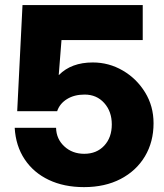

<svg xmlns="http://www.w3.org/2000/svg" viewBox="-20 -748 667 779"><path d="M320.8 11.2Q239.7 11.2 178 -18.1Q116.2 -47.4 80.1 -101.6Q43.9 -155.8 39.6 -229.5H207.5Q208.5 -184.1 241 -154.1Q273.4 -124 321.8 -124Q372.1 -124 402.8 -157Q433.6 -189.9 433.6 -243.2Q433.6 -295.9 402.8 -330.1Q372.1 -364.3 323.2 -364.3Q281.2 -364.3 251.7 -345.9Q222.2 -327.6 211.9 -296.9H49.8L71.3 -727.5H559.1V-585.4H229.5L218.3 -443.8H219.2Q269.5 -494.6 356.4 -494.6Q421.9 -494.6 478 -461.9Q534.2 -429.2 568.6 -373.3Q603 -317.4 603 -248Q603 -172.4 568.1 -113.8Q533.2 -55.2 469.7 -22Q406.2 11.2 320.8 11.2Z"/></svg>

Font: Inter Display Extra Bold
Style: Regular
Weight: 800
Designer: Rasmus Andersson
Foundry: rsms
Version: Version 4.000;git-4fc901f